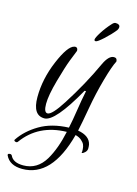

<svg xmlns="http://www.w3.org/2000/svg" viewBox="-190 -621 685 957"><g transform="rotate(15 153.0 -142.5)"><path d="M301.6 -522.4Q279.2 -494.4 249.6 -467.6Q220 -440.8 212 -440.8Q204 -440.8 204 -447.2Q204 -456.8 222.4 -486Q240.8 -515.2 265.6 -542.4Q276 -554.4 284 -554.4Q307.2 -554.4 307.2 -538.4Q307.2 -531.2 301.6 -522.4ZM22.4 250.4Q94.4 250.4 135.2 182.4Q170.4 122.4 189.6 32.8Q44.8 36 -32.8 143.2Q-37.6 150.4 -48 145.6Q-53.6 142.4 -51.2 137.6Q-16.8 85.6 44.8 49.2Q106.4 12.8 194.4 9.6Q203.2 -30.4 211.2 -84Q219.2 -137.6 229.6 -188H222.4Q118.4 -3.2 64 -3.2Q3.2 -3.2 3.2 -96.8Q3.2 -190.4 43.2 -285.2Q83.2 -380 116 -387.2L120.8 -388Q134.4 -388 134.4 -370.4Q125.6 -348.8 112 -314Q98.4 -279.2 76 -199.6Q53.6 -120 53.6 -75.6Q53.6 -31.2 72.8 -31.2Q95.2 -31.2 144.8 -108.8Q217.6 -222.4 271.2 -339.2Q294.4 -388 320.8 -388Q337.6 -388 337.6 -369.6Q322.4 -341.6 300.8 -264.8Q279.2 -188 265.6 -110Q252 -32 242.4 12Q303.2 22.4 312.8 64.8Q314.4 72 314.4 84.4Q314.4 96.8 304.8 106Q295.2 115.2 288 115.2Q289.6 109.6 288.8 95.6Q288 81.6 283.6 72Q279.2 62.4 267.2 52Q255.2 41.6 236 36.8Q174.4 268.8 22.4 268.8Q-43.2 268.8 -64.8 222.4Q-65.6 220 -65.6 218.4Q-65.6 213.6 -57.2 212.4Q-48.8 211.2 -44.8 217.6Q-30.4 250.4 22.4 250.4Z"/></g></svg>

Font: Euphoria Script
Style: Regular
Weight: 400
Designer: Sabrina Mariela Lopez
Foundry: Sabrina Mariela Lopez
Version: Version 1.002